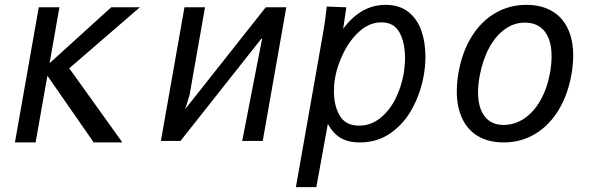

<svg xmlns="http://www.w3.org/2000/svg" viewBox="-20 -580 2440 790"><path d="M175 -268.5 126.5 6H41.5L139.5 -550H224.5L184 -320L437.5 -550H555.5L265 -299L483.5 6H365.5Z M739 -550H823.5L760 -189L742 -131L1073.5 -550H1158L1061 0H976.5L1058.5 -421H1055.5L722.5 0H642Z M1324.5 -553 1405 -550 1392 -461.5Q1465 -560 1566.5 -560Q1624 -560 1660.8 -530.5Q1697.5 -501 1714 -453Q1730.5 -405 1730.5 -346.5Q1730.5 -308.5 1723.5 -269.5Q1711 -199 1677.8 -136.2Q1644.5 -73.5 1589.2 -33.8Q1534 6 1460.5 6Q1412 6 1380.8 -13Q1349.5 -32 1329 -70.5L1281.5 190H1197.5L1307 -431Q1313.5 -466.5 1317.5 -496.2Q1321.5 -526 1324.5 -553ZM1640.5 -274.5Q1646.5 -310.5 1646.5 -341.5Q1646.5 -404.5 1623.8 -446.2Q1601 -488 1549.5 -488Q1501 -488 1460.8 -452.5Q1420.5 -417 1394 -363.8Q1367.5 -310.5 1358.5 -258.5Q1354 -233 1354 -204Q1354 -144.5 1378.2 -103.8Q1402.5 -63 1457.5 -63Q1504.5 -63 1542.8 -92.8Q1581 -122.5 1605.8 -170.8Q1630.5 -219 1640.5 -274.5Z M1859.5 -204.5Q1859.5 -242 1867 -284Q1882.5 -368.5 1921.5 -430.8Q1960.5 -493 2018.2 -526.5Q2076 -560 2146.5 -560Q2207 -560 2250.2 -535Q2293.5 -510 2316 -463Q2338.5 -416 2338.5 -351Q2338.5 -314 2331 -272Q2315.5 -187 2276.5 -124.2Q2237.5 -61.5 2180 -27.8Q2122.5 6 2052 6Q1991 6 1947.8 -19.2Q1904.5 -44.5 1882 -92Q1859.5 -139.5 1859.5 -204.5ZM2243 -280Q2249.5 -316 2249.5 -348.5Q2249.5 -414.5 2221 -450.8Q2192.5 -487 2139.5 -487Q2095.5 -487 2057.8 -460.2Q2020 -433.5 1993 -383.8Q1966 -334 1953.5 -267Q1947 -231.5 1947 -200Q1947 -136.5 1974.2 -101.2Q2001.5 -66 2051.5 -66Q2097.5 -66 2136.8 -92.2Q2176 -118.5 2203.5 -166.8Q2231 -215 2243 -280Z"/></svg>

Font: JuliaMono
Style: Italic
Weight: 400
Italic angle: -9°
Monospace: yes
Designer: cormullion
Foundry: corm
Version: Version 0.057; ttfautohint (v1.8.4)